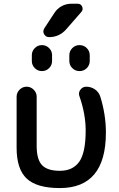

<svg xmlns="http://www.w3.org/2000/svg" viewBox="-20 -1001 625 1010"><path d="M266.6 -933.6Q281.2 -956.1 304.7 -968.8Q328.1 -981.4 355.5 -981.4H388.7Q405.3 -981.4 412.1 -966.3Q418.9 -951.2 408.2 -938.5L328.1 -846.7Q292 -805.7 238.3 -805.7Q220.7 -805.7 211.9 -821.3Q208 -828.1 208 -835Q208 -843.8 212.9 -851.6ZM147.5 -679.7V-710.9Q147.5 -732.4 163.1 -748Q178.7 -763.7 200.7 -763.7Q222.7 -763.7 238.3 -748Q253.9 -732.4 253.9 -710.9V-679.7Q253.9 -658.2 238.3 -642.6Q222.7 -627 200.7 -627Q178.7 -627 163.1 -642.6Q147.5 -658.2 147.5 -679.7ZM344.7 -680.7V-710Q344.7 -732.4 360.4 -748Q376 -763.7 398.4 -763.7Q420.9 -763.7 436.5 -748Q452.1 -732.4 452.1 -710V-680.7Q452.1 -658.2 436.5 -642.6Q420.9 -627 398.4 -627Q376 -627 360.4 -642.6Q344.7 -658.2 344.7 -680.7ZM537.1 -303.7Q537.1 -11.7 294.9 -11.7Q173.8 -11.7 120.6 -61.5Q67.4 -111.3 67.4 -223.6V-492.2Q67.4 -513.7 83 -529.3Q98.6 -544.9 120.1 -544.9Q141.6 -544.9 157.2 -529.3Q172.9 -513.7 172.9 -492.2V-233.4Q172.9 -162.1 201.2 -132.3Q229.5 -102.5 294.9 -102.5Q363.3 -102.5 397 -150.4Q430.7 -198.2 430.7 -314.5Q430.7 -400.4 398.4 -493.2Q395.5 -500 395.5 -506.8Q395.5 -518.6 402.3 -528.3Q414.1 -544.9 433.6 -544.9Q459 -544.9 479.5 -530.8Q500 -516.6 507.8 -492.2Q537.1 -397.5 537.1 -303.7Z"/></svg>

Font: Gen Jyuu Gothic P Medium
Style: Regular
Weight: 500
Designer: [Source Han Sans]
Ryoko NISHIZUKA  (kana & ideographs); Paul D. Hunt (Latin, Greek & Cyrillic); Wenlong ZHANG  (bopomofo
Version: Version 1.002.20150607